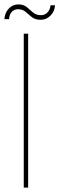

<svg xmlns="http://www.w3.org/2000/svg" viewBox="-55 -853 270 873"><path d="M53 0V-700H73V0ZM130 -763Q105 -763 90 -775Q75 -787 61.5 -799Q48 -811 27 -811Q11 -811 -0.5 -800Q-12 -789 -14 -766H-35Q-33 -795 -15 -814Q3 -833 28 -833Q52 -833 66.5 -821Q81 -809 95 -796.5Q109 -784 132 -784Q148 -784 160 -795.5Q172 -807 175 -829H195Q194 -802 175 -782.5Q156 -763 130 -763Z"/></svg>

Font: DM Sans 36pt Thin
Style: Regular
Weight: 250
Designer: Colophon Foundry, Jonny Pinhorn
Foundry: Colophon Foundry
Version: Version 4.004;gftools[0.9.30]